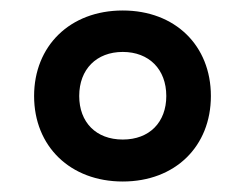

<svg xmlns="http://www.w3.org/2000/svg" viewBox="-20 -744 468 366"><path d="M214 -398C314 -398 382 -465 382 -561C382 -657 314 -724 214 -724C113 -724 45 -656 45 -561C45 -465 114 -398 214 -398ZM214 -478C163 -478 131 -511 131 -561C131 -612 164 -645 214 -645C264 -645 297 -612 297 -561C297 -511 265 -478 214 -478Z"/></svg>

Font: Noto Sans Vithkuqi SemiBold
Style: Regular
Weight: 600
Version: Version 1.001